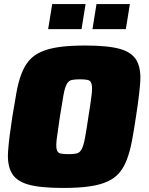

<svg xmlns="http://www.w3.org/2000/svg" viewBox="-20 -921 735 949"><path d="M15 0ZM292 8Q179 8 119.5 -9Q60 -26 37.5 -66.5Q15 -107 20 -174.5Q25 -242 41 -344Q52 -412 61.5 -464.5Q71 -517 86 -556Q101 -595 123.5 -621.5Q146 -648 182.5 -664.5Q219 -681 272.5 -688.5Q326 -696 401 -696Q514 -696 573.5 -679Q633 -662 655.5 -621.5Q678 -581 673 -513.5Q668 -446 652 -344Q642 -276 632 -223.5Q622 -171 607 -132Q592 -93 569.5 -66.5Q547 -40 510.5 -23.5Q474 -7 420.5 0.5Q367 8 292 8ZM318 -159Q344 -159 359 -162.5Q374 -166 383.5 -183.5Q393 -201 400 -238.5Q407 -276 417 -344Q428 -412 432.5 -449.5Q437 -487 433 -504.5Q429 -522 415 -525.5Q401 -529 375 -529Q349 -529 334 -525.5Q319 -522 309.5 -504.5Q300 -487 293.5 -449.5Q287 -412 276 -344Q266 -276 261 -238.5Q256 -201 260 -183.5Q264 -166 278 -162.5Q292 -159 318 -159ZM218 -777 238 -901H403L383 -777ZM437 -777 457 -901H622L602 -777Z"/></svg>

Font: Azeri Sans Black
Style: Italic
Weight: 900
Designer: Hector Gatti & Omnibus-Type (original fonts) / Cristiano Sobral (main changes and remastering)
Foundry: Omnibus-Type
Version: Version 0.07;August 21, 2020;FontCreator 13.0.0.2681 64-bit;